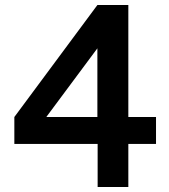

<svg xmlns="http://www.w3.org/2000/svg" viewBox="-20 -743 671 763"><path d="M367 -723 37 -278V-171H368V0H490V-171H600V-278H490V-723ZM164 -278 367 -551V-278Z"/></svg>

Font: United Sans SemiBold
Style: Regular
Weight: 600
Designer: Pablo Impallari, Rodrigo Fuenzalida (Modified by Dan O. Williams)
Version: Version 1.000;PS 001.000;hotconv 1.0.88;makeotf.lib2.5.64775